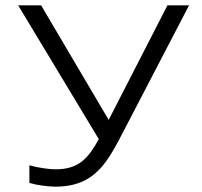

<svg xmlns="http://www.w3.org/2000/svg" viewBox="-20 -690 758 719"><path d="M189 -56C165 -56 126 -61 90 -71V-5C116 3 159 9 187 9C339 9 384 -86 447 -207L688 -670H607L387 -241L134 -670H48L350 -169C311 -98 275 -56 189 -56Z"/></svg>

Font: LT Wave Light
Style: Regular
Weight: 300
Designer: Daniel Lyons
Version: Version 2.5 (Glyphs App)